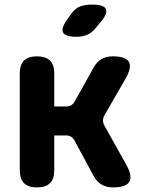

<svg xmlns="http://www.w3.org/2000/svg" viewBox="-20 -805 640 835"><path d="M141 10Q103 10 84.5 -8.5Q66 -27 66 -65V-485Q66 -523 84.5 -541.5Q103 -560 141 -560Q179 -560 197.5 -541.5Q216 -523 216 -485V-342H268Q281 -342 290 -347.5Q299 -353 305 -364L387 -511Q401 -536 421.5 -548Q442 -560 470 -560Q527 -560 540.5 -536Q554 -512 526 -463L434 -303Q428 -292 428 -281Q428 -270 434 -259L529 -89Q557 -39 542.5 -14.5Q528 10 471 10Q442 10 421.5 -2.5Q401 -15 387 -40L304 -194Q298 -205 289 -210.5Q280 -216 267 -216H216V-65Q216 -27 197.5 -8.5Q179 10 141 10ZM314 -645Q263 -645 254 -664.5Q245 -684 275 -724L290 -745Q308 -770 330 -777.5Q352 -785 381 -785Q432 -785 440.5 -765.5Q449 -746 417 -708L396 -683Q380 -663 359.5 -654Q339 -645 314 -645Z"/></svg>

Font: Maple Mono ExtraBold
Style: Regular
Weight: 800
Monospace: yes
Designer: subframe7536
Version: Version 7.000